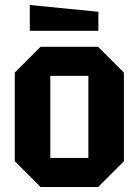

<svg xmlns="http://www.w3.org/2000/svg" viewBox="-20 -747 554 767"><path d="M39 -103V-457L142 -560H372L475 -457V-103L372 0H142ZM181 -116H333V-444H181ZM373 -624H99V-727L373 -700Z"/></svg>

Font: Tektur SemiCondensed SemiBold
Style: Regular
Weight: 600
Width: 4
Designer: Adam Jagosz
Foundry: Adam Jagosz
Version: Version 1.005;gftools[0.9.30]